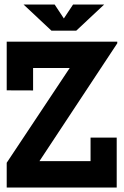

<svg xmlns="http://www.w3.org/2000/svg" viewBox="-20 -833 551 853"><path d="M84.5 -813H222.7L263.7 -751L304.7 -813H442.9L318.8 -696.8H208.5ZM9.8 0V-109.9L289.6 -530.8H127V-431.2L9.8 -431.6V-647.9H501V-640.6L155.3 -117.2H382.3V-221.7H498.5V0Z"/></svg>

Font: Sangha Kali
Style: Regular
Weight: 400
Designer: Seslavinskaya Anna
Foundry: Popkern
Version: Version 2.000;PS 002.000;hotconv 1.0.88;makeotf.lib2.5.64775